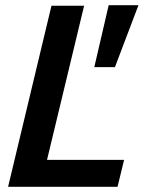

<svg xmlns="http://www.w3.org/2000/svg" viewBox="-20 -715 600 735"><path d="M11 0 177 -693H302L160 -103H455L430 0ZM341 -458 396 -695H510L420 -458Z"/></svg>

Font: Ubuntu Sans Mono SemiBold
Style: Italic
Weight: 600
Italic angle: -13.5°
Monospace: yes
Designer: Dalton Maag Ltd
Foundry: Dalton Maag Ltd
Version: Version 1.006